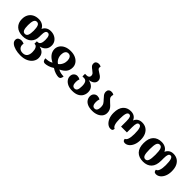

<svg xmlns="http://www.w3.org/2000/svg" viewBox="269 -2248 3975 3975"><g transform="rotate(45 2257.0 -260.0)"><path d="M552 254Q473 254 404.5 235.5Q336 217 294 183Q252 149 252 101Q252 56 283 36Q314 16 352 16Q372 16 393 21Q414 26 430 34Q426 51 426 68Q426 120 459.5 153Q493 186 552 186Q620 186 652 144Q684 102 684 28Q684 -43 662 -83Q640 -123 604 -123H590V-195H609Q656 -195 675.5 -233Q695 -271 695 -334Q695 -412 677.5 -447Q660 -482 626 -482Q590 -482 575 -449Q560 -416 560 -343V-305Q560 -191 492.5 -125.5Q425 -60 305 -60Q181 -60 112.5 -125.5Q44 -191 44 -303Q44 -378 74.5 -433.5Q105 -489 161.5 -519.5Q218 -550 296 -550Q357 -550 405.5 -522.5Q454 -495 474 -448H479Q500 -495 543.5 -522.5Q587 -550 649 -550Q711 -550 761.5 -524.5Q812 -499 841.5 -454Q871 -409 871 -351Q871 -273 827 -225.5Q783 -178 713 -162V-157Q783 -143 822.5 -97.5Q862 -52 862 24Q862 82 826.5 134.5Q791 187 722 220.5Q653 254 552 254ZM306 -127Q352 -127 370.5 -172.5Q389 -218 389 -303Q389 -389 370.5 -435.5Q352 -482 306 -482Q260 -482 241.5 -436.5Q223 -391 223 -303Q223 -214 241.5 -170.5Q260 -127 306 -127Z M1035 14Q996 14 980 -12Q964 -38 964 -71Q1007 -71 1050 -79Q1093 -87 1132 -111Q1053 -150 1008 -206Q963 -262 960 -338Q960 -396 992 -444Q1024 -492 1085 -521Q1146 -550 1232 -550Q1314 -550 1374 -521.5Q1434 -493 1467 -445Q1500 -397 1500 -338Q1500 -257 1457.5 -203.5Q1415 -150 1332 -111Q1375 -87 1415.5 -79.5Q1456 -72 1496 -72Q1495 -40 1479.5 -13Q1464 14 1422 14Q1391 14 1338 -2Q1285 -18 1230 -55Q1174 -17 1120 -1.5Q1066 14 1035 14ZM1232 -172Q1273 -201 1297.5 -250.5Q1322 -300 1322 -354Q1322 -409 1299 -445Q1276 -481 1230 -481Q1184 -481 1161 -445Q1138 -409 1138 -354Q1138 -297 1162 -249Q1186 -201 1232 -172Z M1831 14Q1752 14 1697 -11.5Q1642 -37 1612.5 -78Q1583 -119 1583 -167Q1583 -220 1615 -251.5Q1647 -283 1691 -283Q1712 -283 1733 -277Q1754 -271 1771 -261Q1755 -222 1755 -170Q1755 -54 1831 -54Q1871 -54 1890 -87Q1909 -120 1909 -201Q1909 -348 1819 -348H1771V-424H1819Q1852 -424 1872 -440Q1892 -456 1892 -487Q1892 -523 1869 -546Q1846 -569 1817 -589Q1789 -608 1765.5 -632.5Q1742 -657 1742 -699Q1742 -737 1767.5 -755.5Q1793 -774 1827 -774Q1852 -774 1867.5 -768.5Q1883 -763 1896 -754Q1889 -739 1889 -722Q1889 -699 1911 -682Q1933 -665 1962 -648Q1987 -634 2011.5 -616Q2036 -598 2052 -573.5Q2068 -549 2068 -515Q2068 -468 2032.5 -435Q1997 -402 1923 -388V-384Q1997 -372 2042 -325Q2087 -278 2087 -202Q2087 -143 2060 -94Q2033 -45 1976.5 -15.5Q1920 14 1831 14Z M2417 14Q2330 14 2275.5 -11Q2221 -36 2195.5 -77.5Q2170 -119 2170 -167Q2170 -220 2202 -251.5Q2234 -283 2278 -283Q2299 -283 2320 -277Q2341 -271 2358 -261Q2342 -222 2342 -170Q2342 -115 2360.5 -84.5Q2379 -54 2417 -54Q2457 -54 2475 -85Q2493 -116 2493 -172Q2493 -226 2470.5 -260Q2448 -294 2420 -321Q2390 -352 2363 -387Q2336 -422 2336 -469Q2336 -505 2359 -527.5Q2382 -550 2422 -550Q2447 -550 2464.5 -544.5Q2482 -539 2494 -530Q2484 -505 2484 -480Q2484 -448 2505 -423.5Q2526 -399 2555 -374Q2581 -351 2608 -324.5Q2635 -298 2653 -263Q2671 -228 2671 -178Q2671 -119 2637.5 -76Q2604 -33 2546.5 -9.5Q2489 14 2417 14Z M2944 9Q2898 9 2855.5 -25.5Q2813 -60 2786 -123Q2759 -186 2759 -270Q2759 -408 2822 -479Q2885 -550 2991 -550Q3053 -550 3095 -522.5Q3137 -495 3154 -448H3159Q3177 -495 3219 -522.5Q3261 -550 3323 -550Q3391 -550 3443 -517.5Q3495 -485 3524.5 -422.5Q3554 -360 3554 -270Q3554 -186 3528 -123Q3502 -60 3459.5 -25.5Q3417 9 3368 9Q3336 9 3320.5 -8.5Q3305 -26 3305 -55Q3340 -65 3358 -120Q3376 -175 3376 -270Q3376 -380 3358.5 -430.5Q3341 -481 3304 -481Q3270 -481 3256 -447Q3242 -413 3242 -336V-179H3071V-336Q3071 -413 3056.5 -447Q3042 -481 3007 -481Q2969 -481 2953 -428.5Q2937 -376 2937 -270Q2937 -174 2955 -119Q2973 -64 3009 -54Q3009 -25 2996 -8Q2983 9 2944 9Z M3903 14Q3779 14 3710.5 -56.5Q3642 -127 3642 -268Q3642 -410 3709.5 -480Q3777 -550 3894 -550Q3955 -550 4004 -523Q4053 -496 4072 -448H4077Q4098 -495 4138 -522.5Q4178 -550 4239 -550Q4305 -550 4357 -518.5Q4409 -487 4439 -424.5Q4469 -362 4469 -267Q4469 -185 4442.5 -122.5Q4416 -60 4372.5 -25.5Q4329 9 4278 9Q4244 9 4228.5 -9Q4213 -27 4213 -58Q4251 -64 4271 -119.5Q4291 -175 4291 -268Q4291 -377 4274 -429.5Q4257 -482 4220 -482Q4187 -482 4172.5 -448.5Q4158 -415 4158 -341V-271Q4158 -127 4090.5 -56.5Q4023 14 3903 14ZM3904 -54Q3950 -54 3968.5 -104Q3987 -154 3987 -268Q3987 -384 3968.5 -433Q3950 -482 3904 -482Q3858 -482 3839.5 -433.5Q3821 -385 3821 -268Q3821 -151 3839.5 -102.5Q3858 -54 3904 -54Z"/></g></svg>

Font: Noto Serif Georgian ExtraBold
Style: Regular
Weight: 800
Designer: Monotype Design Team, Akaki Razmadze
Foundry: Google LLC
Version: Version 2.003; ttfautohint (v1.8.4.7-5d5b)